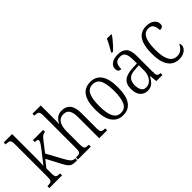

<svg xmlns="http://www.w3.org/2000/svg" viewBox="40 -1509 2262 2262"><g transform="rotate(-45 1171.5 -378.0)"><path d="M15 0V-32H25Q62 -32 78 -44Q94 -56 94 -105V-656Q94 -705 77.5 -716.5Q61 -728 26 -728H15V-760H155V-374Q155 -355 154.5 -326.5Q154 -298 153 -272Q152 -246 151 -234L262 -376Q302 -427 314.5 -449Q327 -471 327 -483Q327 -496 316 -500Q305 -504 278 -504V-536H448V-504Q428 -504 412 -495Q396 -486 378 -464.5Q360 -443 333 -407L268 -323L379 -120Q404 -74 424 -53Q444 -32 474 -32H479V0H468Q427 0 403 -6.5Q379 -13 360.5 -34.5Q342 -56 318 -102L226 -277L155 -190V-102Q155 -54 171 -43Q187 -32 222 -32H227V0Z M491 0V-32H502Q539 -32 554.5 -44Q570 -56 570 -105V-656Q570 -704 554 -716Q538 -728 506 -728H494V-760H632V-514Q632 -496 630.5 -477Q629 -458 629 -451H631Q647 -488 679 -516Q711 -544 766 -544Q834 -544 870.5 -498.5Q907 -453 907 -356V-105Q907 -56 921 -44Q935 -32 972 -32H978V0H846V-354Q846 -424 823.5 -461.5Q801 -499 746 -499Q689 -499 660.5 -454.5Q632 -410 632 -326V-102Q632 -54 647.5 -43Q663 -32 700 -32H706V0Z M1239 10Q1151 10 1101 -58Q1051 -126 1051 -268Q1051 -544 1241 -544Q1331 -544 1379 -476Q1427 -408 1427 -268Q1427 -126 1379 -58Q1331 10 1239 10ZM1240 -29Q1309 -29 1337 -90.5Q1365 -152 1365 -268Q1365 -386 1336.5 -445Q1308 -504 1240 -504Q1171 -504 1142.5 -445Q1114 -386 1114 -268Q1114 -151 1143.5 -90Q1173 -29 1240 -29Z M1646 10Q1592 10 1556 -29Q1520 -68 1520 -148Q1520 -227 1567.5 -265Q1615 -303 1714 -306L1783 -309V-372Q1783 -436 1765.5 -471Q1748 -506 1695 -506Q1644 -506 1625 -476Q1606 -446 1606 -391Q1555 -391 1555 -445Q1555 -489 1593 -516.5Q1631 -544 1698 -544Q1772 -544 1808.5 -504.5Q1845 -465 1845 -372V-110Q1845 -61 1856 -46.5Q1867 -32 1897 -32H1900V0H1798L1789 -91H1784Q1769 -63 1751 -40Q1733 -17 1708 -3.5Q1683 10 1646 10ZM1661 -31Q1698 -31 1725.5 -52.5Q1753 -74 1768.5 -109.5Q1784 -145 1784 -188V-277L1724 -274Q1645 -271 1614 -238Q1583 -205 1583 -145Q1583 -94 1601.5 -62.5Q1620 -31 1661 -31ZM1662 -619Q1684 -656 1705 -694Q1726 -732 1739 -766H1813V-756Q1803 -739 1780.5 -711.5Q1758 -684 1732 -655.5Q1706 -627 1683 -606H1662Z M2172 10Q2119 10 2077.5 -17.5Q2036 -45 2012 -105Q1988 -165 1988 -264Q1988 -371 2011.5 -432Q2035 -493 2076 -518.5Q2117 -544 2169 -544Q2233 -544 2271 -515.5Q2309 -487 2309 -440Q2309 -414 2294.5 -404Q2280 -394 2253 -394Q2253 -442 2234.5 -474Q2216 -506 2169 -506Q2133 -506 2106.5 -484.5Q2080 -463 2065 -410.5Q2050 -358 2050 -265Q2050 -148 2083.5 -90.5Q2117 -33 2180 -33Q2226 -33 2255 -59.5Q2284 -86 2298 -119Q2310 -108 2310 -86Q2310 -66 2295 -43.5Q2280 -21 2249.5 -5.5Q2219 10 2172 10Z"/></g></svg>

Font: Noto Serif Tamil Condensed Light
Style: Regular
Weight: 300
Width: 3
Designer: Indian Type Foundry, Tom Grace, and the Monotype Design Team
Foundry: Monotype Imaging Inc.
Version: Version 2.004; ttfautohint (v1.8.4.7-5d5b)